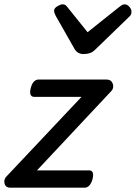

<svg xmlns="http://www.w3.org/2000/svg" viewBox="-28 -868 628 888"><path d="M19 0Q-2 0 -7 -19.5Q-12 -39 4 -54L349 -420H130Q118 -420 113.5 -430Q109 -440 114 -460Q119 -480 128.5 -490Q138 -500 149 -500H465Q481 -500 488.5 -490Q496 -480 495.5 -467.5Q495 -455 486 -446L143 -80H385Q396 -80 400.5 -70.5Q405 -61 400 -40Q395 -21 385.5 -10.5Q376 0 364 0ZM549 -848Q560 -848 570 -837Q580 -826 580 -814Q580 -805 577 -799.5Q574 -794 569 -790L414 -640Q401 -627 388 -622.5Q375 -618 358 -618Q344 -618 333 -624.5Q322 -631 316 -643L229 -796Q225 -804 223.5 -809Q222 -814 222 -818Q222 -830 237 -839Q252 -848 261 -848Q271 -848 276.5 -843Q282 -838 287 -831L377 -719L520 -833Q527 -838 533.5 -843Q540 -848 549 -848Z"/></svg>

Font: Playwrite TZ
Style: Regular
Weight: 400
Designer: Veronika Burian, José Scaglione
Foundry: TypeTogether
Version: Version 1.002